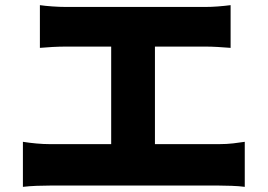

<svg xmlns="http://www.w3.org/2000/svg" viewBox="-20 -735 1040 746"><path d="M135 -715Q155 -712 184 -710Q213 -708 236 -708H778Q801 -708 827 -710Q853 -712 876 -715V-549Q852 -551 826 -552.5Q800 -554 778 -554H582V-175H832Q861 -175 886.5 -178Q912 -181 931 -184V-9Q909 -12 880 -13Q851 -14 832 -14H173Q150 -14 122.5 -13Q95 -12 69 -9V-184Q94 -180 121.5 -177.5Q149 -175 173 -175H412V-554H236Q213 -554 184 -552.5Q155 -551 135 -549Z"/></svg>

Font: Source Han Sans CN Heavy
Style: Regular
Weight: 900
Designer: Ryoko NISHIZUKA 西塚涼子 (kana, bopomofo & ideographs); Paul D. Hunt (Latin, Greek & Cyrillic); Sandoll Communications 산돌커뮤니
Foundry: Adobe
Version: Version 2.000;hotconv 1.0.107;makeotfexe 2.5.65593